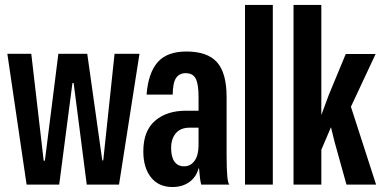

<svg xmlns="http://www.w3.org/2000/svg" viewBox="-20 -749 1554 779"><path d="M87.9 0 9.8 -530.8H106.9L157.2 -97.2H162.1L216.8 -530.8H334L395 -98.1H398.9L444.8 -530.8H545.9L462.9 0H332L278.8 -412.1H273.9L220.2 0Z M679.7 9.8Q623.5 9.8 592.5 -29.5Q561.5 -68.8 561.5 -134.8Q561.5 -217.8 608.9 -258.8Q656.2 -299.8 734.4 -299.8H785.6V-356Q785.6 -406.7 774.4 -429.4Q763.2 -452.1 733.4 -452.1Q707.5 -452.1 694.3 -432.6Q681.2 -413.1 680.7 -365.2H574.7Q581.5 -453.1 619.6 -496.6Q657.7 -540 736.3 -540Q821.8 -540 860.6 -496.3Q899.4 -452.6 899.4 -355V-118.2Q899.4 -9.8 910.6 0H796.4Q791 -18.6 787.6 -65.9H785.6Q776.4 -30.8 748.3 -10.5Q720.2 9.8 679.7 9.8ZM674.3 -148.9Q674.3 -111.8 688 -93Q701.7 -74.2 726.6 -74.2Q753.4 -74.2 769.5 -96.7Q785.6 -119.1 785.6 -160.2V-231H749.5Q712.4 -231 693.4 -208.3Q674.3 -185.5 674.3 -148.9Z M974.1 0V-729H1086.9V0Z M1170.9 0V-729H1283.7V-282.2L1314 -363.8L1382.8 -529.8H1503.9L1403.8 -315.9L1505.9 0H1385.7L1337.9 -171.9L1322.8 -232.9L1283.7 -141.1V0Z"/></svg>

Font: Lumene Sans Condensed
Style: Bold
Weight: 600
Width: 3
Designer: Deni Anggara
Version: Version 1.003;Glyphs 3.1.2 (3151)